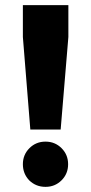

<svg xmlns="http://www.w3.org/2000/svg" viewBox="-20 -719 355 747"><path d="M69 -699H246V-575L216 -215H98L69 -575ZM94 -17Q69 -43 69 -80Q69 -117 94.5 -142.5Q120 -168 157 -168Q194 -168 219.5 -142.5Q245 -117 245 -80Q245 -43 219.5 -17.5Q194 8 157 8Q120 8 94 -17Z"/></svg>

Font: Balans
Style: Regular
Weight: 400
Designer: Thomas Breure
Foundry: Thomas Breure
Version: Version 2.001